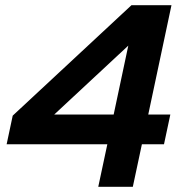

<svg xmlns="http://www.w3.org/2000/svg" viewBox="-20 -720 699 740"><path d="M358.7 0 393.7 -164.1H5.6L29 -274.3L486.7 -700H640.9L551.4 -278.6H636.5L612.1 -164.1H526.9L491.9 0ZM189 -278.6H418.1L474.5 -544.2Z"/></svg>

Font: Red Hat Display VF
Style: Italic
Weight: 300
Italic angle: -12°
Designer: Pentagram, MCKL
Foundry: Pentagram, MCKL
Version: Version 1.023